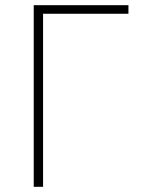

<svg xmlns="http://www.w3.org/2000/svg" viewBox="-20 -720 583 740"><path d="M110 0V-700H475V-667H146V0Z"/></svg>

Font: Overpass Thin
Style: Regular
Weight: 250
Designer: Delve Withrington, Dave Bailey, Thomas Jockin
Foundry: Delve Fonts LLC
Version: Version 4.000